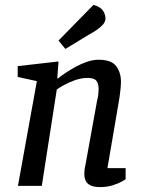

<svg xmlns="http://www.w3.org/2000/svg" viewBox="-20 -756 580 781"><path d="M387 5Q363 5 349 -1.5Q335 -8 329 -20Q323 -32 323 -49Q323 -57 324 -66Q325 -75 327 -82L375 -347Q378 -357 379.5 -370Q381 -383 381 -396Q381 -416 372 -427.5Q363 -439 336 -439Q310 -439 284 -429.5Q258 -420 238.5 -409Q219 -398 211 -392L150 0H53L130 -426L52 -443V-487L218 -506L213 -437H216Q228 -447 247.5 -460Q267 -473 289 -485Q311 -497 335 -505Q359 -513 381 -513Q433 -513 452.5 -487Q472 -461 472 -424Q472 -411 470.5 -395.5Q469 -380 467 -366Q465 -352 463 -341L417 -72H491V-27Q489 -25 474.5 -17Q460 -9 437.5 -2Q415 5 387 5ZM246 -557 218 -591 360 -736Q389 -728 399 -712.5Q409 -697 409 -681Q409 -668 399 -656.5Q389 -645 374.5 -635Q360 -625 345 -617Z"/></svg>

Font: Faustina Light Medium
Style: Italic
Weight: 500
Italic angle: -8°
Version: Version 1.200